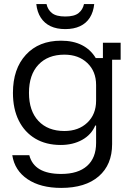

<svg xmlns="http://www.w3.org/2000/svg" viewBox="-20 -709 657 939"><path d="M279.2 210Q178.3 210 115 167.5Q51.7 125 40 50H123.3Q146.7 141.7 279.2 141.7Q361.7 141.7 405.8 102.5Q450 63.3 450 -10V-95H445.8Q426.7 -50 381.7 -25Q336.7 0 276.7 0Q205 0 152.5 -31.2Q100 -62.5 71.7 -119.6Q43.3 -176.7 43.3 -255Q43.3 -372.5 106.7 -441.2Q170 -510 278.3 -510Q338.3 -510 380.8 -488.3Q423.3 -466.7 448.3 -425H483.3V-500H570V-416.7H528.3V-4.2Q528.3 96.7 462.9 153.3Q397.5 210 279.2 210ZM295 -68.3Q364.2 -68.3 407.1 -109.2Q450 -150 450 -216.7V-293.3Q450 -360 407.1 -400.8Q364.2 -441.7 295 -441.7Q214.2 -441.7 167.9 -392.5Q121.7 -343.3 121.7 -255Q121.7 -166.7 167.9 -117.5Q214.2 -68.3 295 -68.3ZM299.2 -566.7Q257.5 -566.7 227.5 -580.8Q197.5 -595 179.6 -622.5Q161.7 -650 157.5 -689.2H207.5Q213.3 -661.7 234.2 -645Q255 -628.3 299.2 -628.3Q343.3 -628.3 364.2 -645Q385 -661.7 390.8 -689.2H440.8Q436.7 -650 419.2 -622.5Q401.7 -595 371.2 -580.8Q340.8 -566.7 299.2 -566.7Z"/></svg>

Font: Funnel Display Light
Style: Regular
Weight: 300
Designer: NORD ID, Kristian Moeller
Foundry: Dicotype
Version: Version 1.000